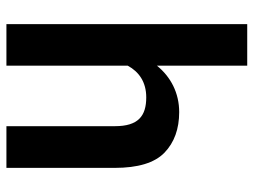

<svg xmlns="http://www.w3.org/2000/svg" viewBox="-116 -674 790 598"><g transform="rotate(90 279.0 -375.0)"><path d="M55.2 -750V0H184.6V-377.9C203.6 -413.1 235.8 -435.5 283.2 -435.5C341.3 -435.5 373 -410.6 373 -337.9V0H502.9V-336.9C502.9 -409.7 487.3 -461.4 455.6 -492.2C423.8 -522.9 381.3 -538.1 329.1 -538.1C270 -538.1 219.7 -512.2 184.6 -468.8V-750Z"/></g></svg>

Font: Vazirmatn SemiBold
Style: Regular
Weight: 600
Designer: Saber Rastikerdar
Foundry: Saber Rastikerdar
Version: Version 33.003